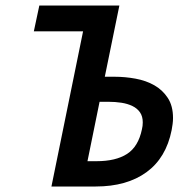

<svg xmlns="http://www.w3.org/2000/svg" viewBox="-20 -678 649 698"><path d="M331 -92Q401 -92 442 -118.5Q483 -145 496 -208Q499 -220 499 -233Q499 -255 489 -269.5Q479 -284 461.5 -292.5Q444 -301 421.5 -304.5Q399 -308 373 -308H342L298 -92ZM282 -564H103L123 -658H414L361 -399H397Q435 -399 473 -392Q511 -385 541 -368Q571 -351 590 -322Q609 -293 609 -249Q609 -238 607.5 -227Q606 -216 604 -205Q584 -104 512.5 -52Q441 0 328 0H167Z"/></svg>

Font: Codetta
Style: Bold Italic
Weight: 700
Italic angle: -11°
Designer: Ulrich Proeller
Foundry: PROSA GmbH
Version: Version 2.00;September 29, 2018;FontCreator 11.5.0.2427 64-b